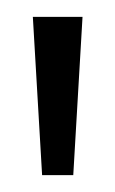

<svg xmlns="http://www.w3.org/2000/svg" viewBox="-20 -700 137 228"><path d="M30 -492 19 -680H78L67 -492Z"/></svg>

Font: Bricolage Grotesque 96pt Condensed ExtraLight
Style: Regular
Weight: 200
Width: 3
Designer: Mathieu Triay
Foundry: Atelier Triay
Version: Version 1.001; ttfautohint (v1.8.4.7-5d5b);gftools[0.9.33.de